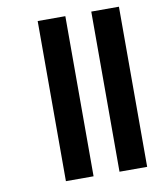

<svg xmlns="http://www.w3.org/2000/svg" viewBox="-83 -808 736 875"><g transform="rotate(-10 285.0 -370.5)"><path d="M279 0H151V-741H279ZM527 0H399V-741H527Z"/></g></svg>

Font: Poppins SemiBold
Style: Regular
Weight: 600
Designer: Ninad Kale (Devanagari), Jonny Pinhorn (Latin)
Foundry: Indian Type Foundry
Version: Version 3.002 2017